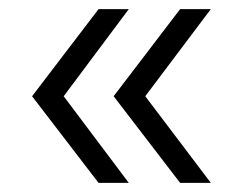

<svg xmlns="http://www.w3.org/2000/svg" viewBox="-20 -473 517 419"><path d="M195 -74H261L119 -263L261 -453H195L50 -263ZM373 -74H440L297 -263L440 -453H373L228 -263Z"/></svg>

Font: Montserrat Lite
Style: Regular
Weight: 400
Designer: Julieta Ulanovsky
Foundry: Julieta Ulanovsky
Version: Version 7.200;PS 007.200;hotconv 1.0.88;makeotf.lib2.5.64775